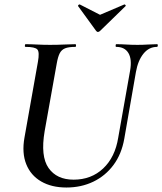

<svg xmlns="http://www.w3.org/2000/svg" viewBox="-20 -822 724 856"><path d="M560 -507Q569 -558 552.5 -585.5Q536 -613 498 -613Q495 -613 495.5 -619Q496 -625 498 -625Q520 -625 543 -623.5Q566 -622 593 -622Q617 -622 640 -623.5Q663 -625 680 -625Q684 -625 683.5 -619Q683 -613 680 -613Q644 -613 619.5 -582.5Q595 -552 586 -501L534 -203Q522 -135 486 -86.5Q450 -38 396 -12Q342 14 276 14Q210 14 163.5 -13Q117 -40 97 -90Q77 -140 89 -208L149 -546Q157 -590 146.5 -601.5Q136 -613 94 -613Q90 -613 91 -619Q92 -625 93 -625Q117 -625 145 -623.5Q173 -622 203 -622Q238 -622 266.5 -623.5Q295 -625 316 -625Q319 -625 319 -619Q319 -613 316 -613Q286 -613 270 -606.5Q254 -600 246 -584Q238 -568 233 -539L179 -237Q160 -125 196.5 -73Q233 -21 308 -21Q387 -21 440 -71Q493 -121 507 -208ZM408 -685 328 -795Q327 -797 330 -800Q333 -803 336 -802L426 -756L534 -802Q536 -803 539 -800Q542 -797 540 -795L427 -685Q416 -674 408 -685Z"/></svg>

Font: Cormorant Garamond Light SemiBold
Style: Italic
Weight: 600
Italic angle: -10°
Version: Version 4.001